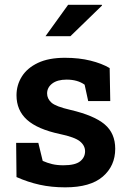

<svg xmlns="http://www.w3.org/2000/svg" viewBox="-20 -782 543 812"><path d="M255.9 10.3Q197.8 10.3 147.9 -0.7Q98.1 -11.7 49.8 -33.2L48.3 -177.7H142.1L160.6 -101.6Q180.2 -92.8 200.9 -87.9Q221.7 -83 248 -83Q298.3 -83 319.1 -99.9Q339.8 -116.7 339.8 -142.1Q339.8 -166.5 317.9 -184.3Q295.9 -202.1 232.9 -215.3Q138.7 -235.4 94.2 -275.4Q49.8 -315.4 49.8 -378.9Q49.8 -422.4 72.5 -458.5Q95.2 -494.6 140.6 -516.1Q186 -537.6 254.4 -537.6Q314.5 -537.6 362.5 -525.6Q410.6 -513.7 443.8 -494.1L446.3 -354.5H353L337.9 -423.8Q308.1 -445.3 261.7 -445.3Q222.7 -445.3 200.9 -428.7Q179.2 -412.1 179.2 -386.7Q179.2 -364.7 197.5 -348.1Q215.8 -331.5 277.3 -317.4Q377.9 -293.9 422.6 -256.1Q467.3 -218.3 467.3 -152.8Q467.3 -80.6 414.8 -35.2Q362.3 10.3 255.9 10.3ZM172.4 -628.9 268.1 -761.7H410.6L411.6 -758.8L277.8 -628.9Z"/></svg>

Font: Roboto Slab SemiBold
Style: Regular
Weight: 600
Designer: Google
Version: Version 2.001; ttfautohint (v1.8.3)